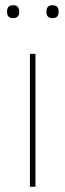

<svg xmlns="http://www.w3.org/2000/svg" viewBox="-20 -711 249 731"><path d="M94 0V-506H115V0ZM30 -642Q17 -642 12 -648.5Q7 -655 7 -663V-670Q7 -678 12 -684.5Q17 -691 30 -691Q43 -691 48 -684.5Q53 -678 53 -670V-663Q53 -655 48 -648.5Q43 -642 30 -642ZM180 -642Q167 -642 162 -648.5Q157 -655 157 -663V-670Q157 -678 162 -684.5Q167 -691 180 -691Q193 -691 198 -684.5Q203 -678 203 -670V-663Q203 -655 198 -648.5Q193 -642 180 -642Z"/></svg>

Font: IBM Plex Sans Cond Thin
Style: Regular
Weight: 100
Width: 3
Designer: Mike Abbink, Paul van der Laan, Pieter van Rosmalen
Foundry: Bold Monday
Version: Version 1.3